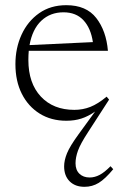

<svg xmlns="http://www.w3.org/2000/svg" viewBox="-20 -456 475 741"><path d="M401 -71.5 319.5 54.5Q290.5 99 281 125.2Q271.5 151.5 271.5 174Q271.5 200 286.5 214.5Q301.5 229 326 229Q345.5 229 364.5 219Q383.5 209 406.5 185.5L417 197Q386 234.5 361 249.8Q336 265 306 265Q270 265 248.8 243.8Q227.5 222.5 227.5 186Q227.5 163 238.5 135.8Q249.5 108.5 283 62.5L347 -25.5Q320.5 -7 294.2 1.5Q268 10 236 10Q177.5 10 133.2 -17.5Q89 -45 64.2 -94Q39.5 -143 39.5 -208.5Q39.5 -270.5 63.2 -322.2Q87 -374 131 -405Q175 -436 236 -436Q313 -436 351.5 -386.5Q390 -337 396.5 -260H91Q89.5 -243 89.5 -224.5Q89.5 -135 137.5 -83.5Q185.5 -32 267 -32Q299.5 -32 328.8 -43.5Q358 -55 391.5 -83ZM225 -408.5Q174 -408.5 139.5 -376Q105 -343.5 94 -282L338.5 -293.5Q330.5 -347.5 302 -378Q273.5 -408.5 225 -408.5Z"/></svg>

Font: Newsreader Text Light
Style: Regular
Weight: 300
Designer: Hugues Gentile
Foundry: Production Type
Version: Version 1.001